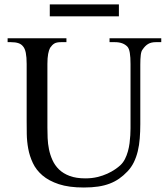

<svg xmlns="http://www.w3.org/2000/svg" viewBox="-20 -836 763 872"><path d="M687 -644.5Q666.5 -644.5 652.6 -636.2Q638.7 -627.9 627.4 -610.8Q621.6 -604 619.4 -586.9Q617.2 -569.8 617.2 -542V-272.5Q617.2 -238.3 614.7 -207.3Q612.3 -176.3 605.7 -149.2Q599.1 -122.1 587.9 -99.1Q576.7 -76.2 559.1 -57.6Q541 -38.6 521.5 -24.9Q502 -11.2 478.5 -2.2Q455.1 6.8 426.3 11.2Q397.5 15.6 360.8 15.6Q293 15.6 247.3 0.5Q201.7 -14.6 172.9 -39.3Q144 -64 129.2 -95.7Q114.3 -127.4 108.2 -160.9Q102.1 -194.3 101.6 -227.1Q101.1 -259.8 101.1 -285.6V-545.4Q101.1 -576.2 97.2 -595.9Q93.3 -615.7 84.5 -625.5Q76.7 -635.7 63.2 -640.1Q49.8 -644.5 29.8 -644.5H14.6V-662.1H281.7V-644.5H256.8Q236.8 -644.5 226.6 -638.2Q216.3 -631.8 207.5 -618.7Q202.1 -608.9 198.7 -591.1Q195.3 -573.2 195.3 -545.4V-256.3Q195.3 -234.9 196.3 -209.2Q197.3 -183.6 202.4 -158.2Q207.5 -132.8 218.3 -108.9Q229 -85 248 -66.4Q267.1 -47.9 296.4 -36.9Q325.7 -25.9 367.7 -25.9Q397.5 -25.9 422.6 -32Q447.8 -38.1 467.8 -47.4Q487.8 -56.6 502.7 -66.9Q517.6 -77.1 526.4 -85.4Q539.1 -97.2 547.4 -113.5Q555.7 -129.9 560.8 -148.2Q565.9 -166.5 568.4 -185.5Q570.8 -204.6 571.8 -221.9Q572.8 -239.3 572.8 -253.4V-545.4Q572.8 -576.2 569.6 -595.7Q566.4 -615.2 559.1 -623.5Q539.6 -644.5 502.4 -644.5H477.5V-662.1H712.4V-644.5ZM206.1 -761.7V-815.9H520V-761.7Z"/></svg>

Font: Doulos SIL APac
Style: Regular
Weight: 400
Designer: Walt Agee, Victor Gaultney, Peter Martin, Debbi Hosken, Becca Hirsbrunner
Foundry: SIL International
Version: Version 5.000